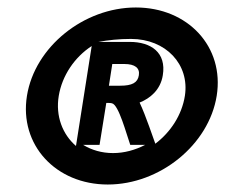

<svg xmlns="http://www.w3.org/2000/svg" viewBox="-20 -482 602 513"><path d="M52 -226C31 -95 129 11 268 11C407 11 538 -95 559 -226C580 -357 482 -462 343 -462C204 -462 73 -357 52 -226ZM137 -226C146 -280 179 -329 225 -359L183 -92C147 -123 128 -172 137 -226ZM243 -370C269 -375 299 -378 330 -378C423 -378 487 -310 474 -226C466 -175 436 -129 395 -98C390 -111 370 -172 353 -208C381 -219 409 -242 415 -281C425 -342 383 -370 327 -370ZM202 -95H246L264 -207C269 -207 276 -207 279 -206C297 -203 318 -123 328 -95H368C341 -81 312 -73 282 -73C252 -73 225 -81 202 -95ZM271 -253 280 -311H312C341 -311 354 -300 351 -281C348 -261 333 -253 301 -253Z"/></svg>

Font: Charger Sport
Style: BlkObl
Weight: 900
Designer: Jasper
Foundry: Cannot Into Space Fonts
Version: Version 1.1